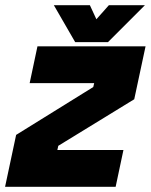

<svg xmlns="http://www.w3.org/2000/svg" viewBox="-22 -718 580 738"><path d="M98 -71H375H98L120 -173L415.5 -362L438.5 -470H172H438.5L415.5 -362L120 -173ZM-2.5 0 40 -199.5 336.5 -383.5 340 -398.5H92L122 -540H537.5L494 -336.5L202 -157.5L198.5 -141.5H452.5L422.5 0ZM267 -556 185 -698H323.5L348.5 -644L396.5 -698H535L393 -556ZM308.5 -595H365.5L420.5 -653L365.5 -595H308.5L278.5 -653Z"/></svg>

Font: Tourney Black
Style: Italic
Weight: 900
Italic angle: -12°
Version: Version 1.015